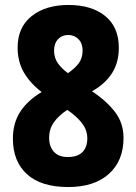

<svg xmlns="http://www.w3.org/2000/svg" viewBox="-20 -744 550 774"><path d="M256 -724Q349 -724 404 -679.5Q459 -635 459 -551Q459 -492 431.5 -449Q404 -406 351 -376Q411 -336 444.5 -291.5Q478 -247 478 -188Q478 -96 419 -43Q360 10 255 10Q146 10 89 -41.5Q32 -93 32 -185Q32 -248 61.5 -293.5Q91 -339 148 -373Q101 -409 76 -452.5Q51 -496 51 -552Q51 -634 107.5 -679Q164 -724 256 -724ZM255 -603Q230 -603 214 -586Q198 -569 198 -540Q198 -511 213 -489.5Q228 -468 254 -449Q284 -470 298.5 -490.5Q313 -511 313 -540Q313 -569 296.5 -586Q280 -603 255 -603ZM178 -189Q178 -154 197 -132.5Q216 -111 253 -111Q293 -111 312.5 -131Q332 -151 332 -187Q332 -217 314.5 -242Q297 -267 264 -292L251 -301Q215 -277 196.5 -250Q178 -223 178 -189Z"/></svg>

Font: Noto Sans Ethiopic Condensed ExtraBold
Style: Regular
Weight: 800
Width: 3
Designer: Monotype Design Team
Foundry: Monotype Imaging Inc.
Version: Version 2.102; ttfautohint (v1.8.4.7-5d5b)